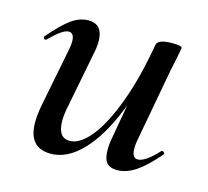

<svg xmlns="http://www.w3.org/2000/svg" viewBox="-69 -474 611 565"><g transform="rotate(15 236.0 -191.0)"><path d="M61 -65Q61 -89 67 -119L102 -297Q105 -312 105 -322Q105 -348 88 -348Q78 -348 64 -338Q50 -328 31 -309Q29 -307 27 -307Q24 -307 22 -310.5Q20 -314 23 -317Q58 -358 83.5 -376.5Q109 -395 136 -395Q180 -395 180 -342Q180 -324 174 -297L143 -138Q137 -110 137 -90Q137 -38 173 -38Q204 -38 236.5 -78Q269 -118 297.5 -194.5Q326 -271 344 -376L360 -375Q340 -258 305 -170Q270 -82 224.5 -34.5Q179 13 129 13Q61 13 61 -65ZM288 -41Q288 -60 292 -80L344 -376Q347 -394 391 -394Q421 -394 421 -387L417 -365Q407 -318 406 -312L365 -89Q363 -80 363 -66Q363 -37 381 -37Q403 -37 442 -79Q443 -80 445 -80Q448 -80 450.5 -76.5Q453 -73 450 -70Q415 -29 386.5 -10Q358 9 330 9Q308 9 298 -3Q288 -15 288 -41Z"/></g></svg>

Font: Cormorant Garamond SemiBold
Style: Italic
Weight: 600
Italic angle: -10°
Designer: Christian Thalmann (Catharsis Fonts)
Foundry: Catharsis Fonts
Version: Version 4.000